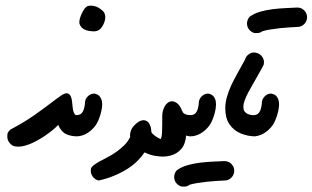

<svg xmlns="http://www.w3.org/2000/svg" viewBox="-20 -490 1123 690"><path d="M257.8 0Q234.9 0 217.5 -8.1Q200.2 -16.1 189 -41Q181.6 -32.7 168.5 -22Q155.3 -11.2 139.2 -0.5Q123 10.3 105.2 19.5Q87.4 28.8 70.8 33.2Q57.6 37.1 46.4 37.1Q43 37.1 33.9 36.1Q24.9 35.2 15.6 24.9Q6.3 14.6 6.3 1Q6.3 0 6.6 -7.3Q6.8 -14.6 17.6 -24.4Q68.8 -51.8 104.5 -76.9Q140.1 -102.1 163.8 -120.4Q187.5 -138.7 201.7 -147.9Q211.9 -154.8 219.7 -154.8Q222.2 -154.8 224.6 -153.8Q231 -150.9 234.1 -144Q237.3 -137.2 238.5 -128.7Q239.7 -120.1 240.5 -110.6Q241.2 -101.1 242.9 -93.5Q244.6 -85.9 247.8 -80.8Q251 -75.7 257.8 -75.7Z M352.1 -403.3Q340.3 -377.4 318.4 -377.4Q275.4 -377.4 266.1 -403.3Q265.1 -405.8 265.1 -409.7Q265.1 -423.3 274.4 -442.6Q283.7 -461.9 293 -467.3Q298.3 -469.7 306.2 -469.7Q328.6 -469.7 348.1 -452.1Q358.4 -442.9 358.4 -428.2Q358.4 -417 352.1 -403.3ZM323.7 -39.6Q310.5 -21.5 292.2 -10.7Q273.9 0 254.4 0V-76.2Q259.8 -76.2 264.6 -77.6Q269.5 -79.1 273.7 -83.5Q277.8 -87.9 280.8 -95.9Q283.7 -104 285.2 -116.7V-119.1Q285.2 -132.3 294.4 -142.6Q303.7 -152.8 317.9 -153.8Q331.1 -151.9 337.6 -144.3Q344.2 -136.7 346.2 -126Q347.2 -120.6 347.2 -114.3Q347.2 -108.4 345.7 -98.9Q344.2 -89.4 340.6 -77.1Q336.9 -64.9 332.3 -54.9Q327.6 -44.9 323.7 -39.6Z M666.5 0Q659.7 0 656.2 -1Q652.8 -2 648.9 -2.9Q646.5 28.3 631.1 45.7Q615.7 63 593.8 68.8Q580.1 72.8 565.4 72.8Q556.2 72.8 538.6 70.3Q521 67.9 499.5 57.6Q489.3 72.8 474.6 87.6Q460 102.5 439.7 115.7Q419.4 128.9 393.3 140.1Q367.2 151.4 335 158.7Q320.8 155.8 312.5 143.6Q306.2 134.3 306.2 124Q306.2 121.1 306.6 117.7Q308.1 110.4 316.7 103.8Q325.2 97.2 337.9 90.1Q350.6 83 366 75.2Q381.3 67.4 396.5 56.9Q411.6 46.4 425.3 33.2Q439 20 447.8 2.4Q447.3 -1 447.3 -4.4Q447.3 -12.2 450.9 -22Q454.6 -31.7 466.3 -43Q478.5 -54.7 488.8 -57.1Q492.7 -58.1 495.6 -58.1Q502 -58.1 508.3 -54.4Q514.6 -50.8 519 -40.5Q523.4 -30.3 523.9 -16.1L524.4 -14.6Q525.9 -11.7 529.8 -7.8Q533.7 -3.9 538.6 -0.5Q543.5 2.9 548.6 5.6Q553.7 8.3 557.6 9.8Q561.5 2 562.3 -12.2Q563 -26.4 563 -41.5Q563 -56.6 563 -70.3Q563 -84 565.4 -91.3Q570.8 -110.8 581.1 -119.1Q588.9 -126 597.7 -126Q600.1 -126 602.1 -125.5Q611.8 -124 620.4 -115.5Q628.9 -106.9 634.3 -91.3Q635.3 -91.3 636 -88.9Q636.7 -86.4 639.4 -83.7Q642.1 -81.1 648.2 -78.6Q654.3 -76.2 666.5 -76.2Z M786.6 158.7Q775.4 159.2 758.5 160.2Q741.7 161.1 724.1 163.1Q706.5 165 689.7 167.7Q672.9 170.4 661.6 173.8Q652.8 180.7 642.1 180.7Q641.1 180.7 634 180.4Q627 180.2 617.2 171.9Q606.4 162.1 606 147.5V146Q606 132.8 615.2 122.1Q630.9 110.4 652.8 104Q674.8 97.7 698.5 94.7Q722.2 91.8 745.1 90.8Q768.1 89.8 786.6 88.9Q801.3 88.9 811.5 99.1Q821.8 109.4 821.8 123.5Q821.8 138.2 811.5 148.4Q801.3 158.7 786.6 158.7ZM732.9 -39.6Q719.7 -21.5 701.4 -10.7Q683.1 0 663.6 0V-76.2Q668.9 -76.2 673.8 -77.6Q678.7 -79.1 682.9 -83.5Q687 -87.9 689.9 -95.9Q692.9 -104 694.3 -116.7V-119.1Q694.3 -132.3 703.6 -142.6Q712.9 -152.8 727.1 -153.8Q740.2 -151.9 746.8 -144.3Q753.4 -136.7 755.4 -126Q756.3 -120.6 756.3 -114.3Q756.3 -108.4 754.9 -98.9Q753.4 -89.4 749.8 -77.1Q746.1 -64.9 741.5 -54.9Q736.8 -44.9 732.9 -39.6Z M898.4 0Q870.1 0 844.7 -10.7Q819.3 -21.5 804.4 -43.7Q789.6 -65.9 789.6 -100.6V-102.1Q789.6 -136.2 811 -183.6Q813 -188.5 819.8 -201.2Q826.7 -213.9 834.5 -228.5Q842.3 -243.2 849.6 -256.1Q856.9 -269 859.9 -274.4Q863.8 -288.6 876 -296.4Q883.8 -301.3 892.6 -301.3Q897.5 -301.3 902.3 -299.8Q916.5 -295.9 923.8 -283.7Q928.7 -275.4 928.7 -266.1Q928.7 -261.7 927.7 -257.3Q925.3 -252.4 917.7 -238.8Q910.2 -225.1 901.1 -209.2Q892.1 -193.4 883.8 -178.7Q875.5 -164.1 871.6 -156.7Q863.8 -142.1 858.9 -127.9Q854.5 -116.2 854.5 -106.9Q854.5 -104 855.5 -96.9Q856.4 -89.8 866.2 -82.8Q876 -75.7 898.4 -75.7Z M1048.3 -393.1Q1037.1 -392.6 1020.3 -391.6Q1003.4 -390.6 985.8 -388.7Q968.3 -386.7 951.4 -384Q934.6 -381.3 923.3 -377.9Q914.6 -371.1 903.8 -371.1Q902.8 -371.1 895.8 -371.3Q888.7 -371.6 878.9 -379.9Q868.2 -389.6 867.7 -404.3V-405.8Q867.7 -418.9 877 -429.7Q892.6 -441.4 914.6 -447.8Q936.5 -454.1 960.2 -457Q983.9 -460 1006.8 -460.9Q1029.8 -461.9 1048.3 -462.9Q1063 -462.9 1073.2 -452.6Q1083.5 -442.4 1083.5 -428.2Q1083.5 -413.6 1073.2 -403.3Q1063 -393.1 1048.3 -393.1ZM959.5 -39.6Q946.3 -21.5 928 -10.7Q909.7 0 890.1 0V-76.2Q895.5 -76.2 900.4 -77.6Q905.3 -79.1 909.4 -83.5Q913.6 -87.9 916.5 -95.9Q919.4 -104 920.9 -116.7V-119.1Q920.9 -132.3 930.2 -142.6Q939.5 -152.8 953.6 -153.8Q966.8 -151.9 973.4 -144.3Q980 -136.7 981.9 -126Q982.9 -120.6 982.9 -114.3Q982.9 -108.4 981.4 -98.9Q980 -89.4 976.3 -77.1Q972.7 -64.9 968 -54.9Q963.4 -44.9 959.5 -39.6Z"/></svg>

Font: DimaLatifi
Style: regular
Weight: 400
Designer: R.Balvardi
Foundry: Dima Software Group
Version: Version 1.00;January 29, 2019;FontCreator 11.5.0.2427 64-bit